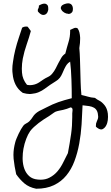

<svg xmlns="http://www.w3.org/2000/svg" viewBox="-20 -694 675 1164"><path d="M614.3 -55.7Q629.9 -36.1 633.8 -4.9Q634.8 5.9 634.8 14.6Q634.8 35.2 629.9 51.8Q622.1 77.1 605.5 86.9Q599.6 90.8 593.8 90.8Q580.1 90.8 561.5 74.2V66.4Q561.5 59.6 562.5 54.7Q564.5 47.9 567.4 41Q570.3 34.2 572.8 27.8Q575.2 21.5 575.2 12.7Q574.2 -8.8 567.9 -21.5Q561.5 -34.2 549.8 -41Q538.1 -47.9 520.5 -50.8Q502.9 -53.7 480.5 -55.7Q478.5 1 474.6 60.5Q470.7 120.1 460.4 176.3Q450.2 232.4 431.6 282.2Q413.1 332 382.3 369.6Q351.6 407.2 306.6 428.7Q261.7 450.2 199.2 450.2Q155.3 441.4 127.4 417.5Q99.6 393.6 78.1 362.3Q67.4 314.5 62.5 268.6Q61.5 256.8 61.5 245.1Q61.5 209 72.3 168.9Q74.2 160.2 80.1 146Q85.9 131.8 92.8 117.2Q99.6 102.5 107.4 89.4Q115.2 76.2 121.1 68.4Q127.9 59.6 138.2 54.7Q148.4 49.8 157.2 42Q169.9 29.3 179.2 14.2Q188.5 -1 206.1 -13.7Q216.8 -21.5 232.4 -28.3Q248 -35.2 261.7 -43Q298.8 -62.5 333.5 -74.7Q368.2 -86.9 415 -98.6Q415 -125 414.6 -153.8Q414.1 -182.6 413.1 -211.4Q412.1 -240.2 410.2 -268.1Q408.2 -295.9 405.3 -320.3Q391.6 -312.5 383.8 -300.8Q376 -289.1 369.6 -275.4Q363.3 -261.7 357.4 -248Q351.6 -234.4 342.8 -222.7Q333 -210 316.9 -200.7Q300.8 -191.4 284.2 -179.7Q267.6 -168 251 -155.8Q234.4 -143.6 214.8 -135.3Q195.3 -127 171.9 -125Q167 -124 161.1 -124Q141.6 -124 118.2 -130.9Q88.9 -151.4 74.2 -181.2Q59.6 -210.9 56.6 -246.1Q54.7 -258.8 54.7 -273.4Q54.7 -294.9 58.6 -318.4Q63.5 -355.5 72.8 -392.6Q82 -429.7 93.8 -464.4Q105.5 -499 114.3 -526.4Q125 -533.2 137.7 -533.2Q142.6 -533.2 147.5 -532.2Q152.3 -525.4 157.2 -519.5Q162.1 -513.7 167 -505.9Q157.2 -468.8 142.1 -425.8Q127 -382.8 118.2 -338.9Q112.3 -307.6 112.3 -277.3Q112.3 -265.6 113.3 -253.9Q116.2 -212.9 143.6 -179.7Q154.3 -177.7 163.1 -177.7Q168.9 -177.7 174.8 -178.7Q188.5 -180.7 199.2 -185.1Q210 -189.5 219.2 -195.8Q228.5 -202.1 238.3 -209Q253.9 -219.7 270 -227.1Q286.1 -234.4 296.9 -248Q308.6 -261.7 317.4 -278.8Q326.2 -295.9 334.5 -312.5Q342.8 -329.1 352.1 -344.2Q361.3 -359.4 376 -369.1Q384.8 -404.3 395.5 -439.5Q405.3 -470.7 405.3 -505.9V-512.7Q416 -517.6 426.8 -522.5Q432.6 -525.4 438.5 -525.4Q444.3 -525.4 450.2 -522.5Q458 -511.7 461.4 -497.6Q464.8 -483.4 465.8 -466.8V-459Q465.8 -446.3 464.8 -433.6Q462.9 -417 460.9 -402.3Q463.9 -369.1 464.8 -335.9Q465.8 -302.7 466.8 -267.6Q467.8 -232.4 468.8 -195.3Q469.7 -158.2 473.6 -118.2Q486.3 -115.2 495.6 -112.8Q504.9 -110.4 513.7 -107.9Q522.5 -105.5 532.2 -103.5Q542 -101.6 555.7 -100.6Q562.5 -94.7 569.3 -90.8Q576.2 -86.9 583.5 -83Q590.8 -79.1 598.1 -72.8Q605.5 -66.4 614.3 -55.7ZM418 -6.8Q418 -9.8 418.9 -15.6Q419.9 -21.5 419.9 -27.3Q419.9 -33.2 417.5 -37.6Q415 -42 408.2 -43Q396.5 -38.1 385.3 -34.2Q374 -30.3 362.3 -27.8Q350.6 -25.4 338.4 -22.9Q326.2 -20.5 316.4 -16.6Q308.6 -12.7 298.3 -4.9Q288.1 2.9 277.3 9.8Q262.7 18.6 246.1 29.3Q229.5 40 214.4 51.8Q199.2 63.5 185.5 76.2Q171.9 88.9 163.1 100.6Q149.4 120.1 138.7 148.4Q127.9 176.8 122.1 208Q117.2 235.4 117.2 262.7V271.5Q118.2 303.7 127.9 330.1Q137.7 356.4 157.2 374Q176.8 391.6 209 394.5Q217.8 395.5 225.6 395.5Q256.8 395.5 280.3 382.8Q308.6 368.2 329.1 343.8Q349.6 319.3 363.8 289.6Q377.9 259.8 391.6 234.4Q402.3 178.7 411.1 118.2Q418 69.3 418 16.6ZM421.9 -643.6V-639.6Q421.9 -623 414.1 -617.2Q406.2 -609.4 394.5 -609.4L393.6 -610.4Q381.8 -610.4 369.6 -617.7Q357.4 -625 352.5 -634.8Q348.6 -639.6 348.6 -645.5Q348.6 -649.4 350.6 -653.3Q353.5 -663.1 373 -669.9Q384.8 -673.8 393.6 -673.8Q403.3 -673.8 410.2 -668.9Q420.9 -660.2 421.9 -643.6ZM215.8 -660.2Q235.4 -671.9 248 -671.9H252.9Q265.6 -668.9 270.5 -658.2Q272.5 -651.4 272.5 -642.6V-633.8Q269.5 -619.1 261.7 -611.3Q253.9 -603.5 242.2 -603.5H240.2Q226.6 -604.5 210 -624Q209 -627.9 209 -630.9Q209 -638.7 212.9 -643.6Q215.8 -648.4 215.8 -656.2Z"/></svg>

Font: Crafty Girls
Style: Regular
Weight: 400
Designer: Crystal Kluge
Foundry: Font Diner, Inc DBA Tart Workshop
Version: Version 1.000